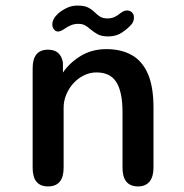

<svg xmlns="http://www.w3.org/2000/svg" viewBox="-20 -663 659 688"><path d="M475 5Q419 5 419 -62V-261.5Q419 -333 397.2 -368.2Q375.5 -403.5 325.5 -403.5Q302 -403.5 280.8 -393Q259.5 -382.5 243.2 -364.8Q227 -347 217.5 -324.2Q208 -301.5 208 -277.5V-62Q208 5 152 5Q97 5 97 -62V-418.5Q97 -485 152 -485Q197.5 -485 205.5 -439V-403Q230 -439 270 -463Q310 -487 361.5 -487Q413.5 -487 451.5 -466Q489.5 -445 509.8 -398.8Q530 -352.5 530 -277.5V-62Q530 -29.5 515.8 -12.2Q501.5 5 475 5ZM368 -532.5Q343.5 -532.5 329.8 -540.2Q316 -548 303.5 -558.5Q293.5 -567.5 284.2 -572.5Q275 -577.5 260.5 -577.5Q246 -577.5 234.2 -572.5Q222.5 -567.5 213 -561Q197.5 -550 188 -550Q179.5 -550 173.5 -557.5Q167.5 -565 167.5 -575.5Q167.5 -596 190 -616Q202.5 -626.5 219.8 -634.8Q237 -643 257.5 -643Q282 -643 295.8 -636Q309.5 -629 320.5 -618Q329.5 -609 339.2 -603Q349 -597 365 -597Q379.5 -597 389.8 -601.8Q400 -606.5 408.5 -613.5Q414.5 -618.5 421.2 -622Q428 -625.5 435.5 -625.5Q445 -625.5 452.5 -619Q460 -612.5 460 -600Q460 -585 450 -574.5Q439 -561.5 418 -547Q397 -532.5 368 -532.5Z"/></svg>

Font: Sono Monospace Medium
Style: Regular
Weight: 500
Designer: Tyler Finck
Foundry: Tyler Finck
Version: Version 2.112